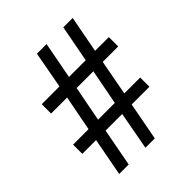

<svg xmlns="http://www.w3.org/2000/svg" viewBox="-199 -835 957 957"><g transform="rotate(-45 279.5 -357.0)"><path d="M86 0 124 -201H27V-266H136L172 -453H59V-519H184L220 -714H288L251 -519H369L406 -714H472L435 -519H532V-453H423L388 -266H500V-201H375L337 0H271L308 -201H191L153 0ZM203 -266H321L357 -453H239Z"/></g></svg>

Font: Noto Serif Armenian SemiBold
Style: Regular
Weight: 600
Version: Version 2.007